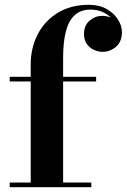

<svg xmlns="http://www.w3.org/2000/svg" viewBox="-20 -780 528 800"><path d="M108 0V-511.5Q108 -582 137.8 -638.2Q167.5 -694.5 221.8 -727.2Q276 -760 350 -760Q394 -760 424.8 -742.2Q455.5 -724.5 471.8 -698.2Q488 -672 488 -646Q488 -606 463.2 -585Q438.5 -564 408 -564Q390.5 -564 372.5 -571.8Q354.5 -579.5 342.2 -596Q330 -612.5 330 -638.5Q330 -674.5 353.8 -694.2Q377.5 -714 405.5 -714Q425 -714 443.8 -706Q462.5 -698 474.8 -682.8Q487 -667.5 487 -646H468Q468 -671.5 453.2 -693Q438.5 -714.5 413.2 -727.2Q388 -740 357.5 -740Q316 -740 290.8 -716.5Q265.5 -693 254.2 -648.2Q243 -603.5 243 -540V0ZM20.5 0V-19.5H360.5V0ZM20.5 -440.5V-460H380.5V-440.5Z"/></svg>

Font: Bodoni Moda
Style: Bold
Weight: 700
Designer: Owen Earl
Foundry: indestructible type
Version: Version 2.005